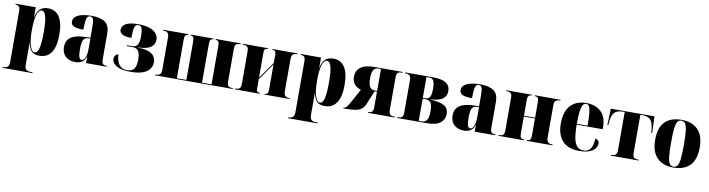

<svg xmlns="http://www.w3.org/2000/svg" viewBox="-28 -1277 8216 2224"><g transform="rotate(10 4079.5 -164.5)"><path d="M8 222V212H14Q41 212 61.5 198.5Q82 185 82 140V-462Q82 -500 67.5 -513Q53 -526 29 -526H27V-536H264V-416H266Q278 -486 313.5 -517.5Q349 -549 408 -549Q495 -549 541.5 -479.5Q588 -410 588 -270Q588 -129 540.5 -59.5Q493 10 402 10Q339 10 309.5 -21.5Q280 -53 266 -119H264Q265 -86 265 -53Q265 -20 265 13V140Q265 185 285.5 198.5Q306 212 333 212H357V222ZM341 -19Q375 -19 390 -80Q405 -141 405 -270Q405 -393 389 -452Q373 -511 339 -511Q303 -511 284 -446.5Q265 -382 265 -269Q265 -148 286.5 -83.5Q308 -19 341 -19Z M821 10Q754 10 709.5 -29Q665 -68 665 -142Q665 -288 873 -296L949 -299V-432Q949 -494 939 -517.5Q929 -541 902 -541Q873 -541 862.5 -505.5Q852 -470 852 -376Q777 -376 741 -392Q705 -408 705 -445Q705 -483 734 -506Q763 -529 811 -540Q859 -551 916 -551Q1024 -551 1078 -513Q1132 -475 1132 -382V-80Q1132 -40 1144 -25Q1156 -10 1188 -10H1192V0H950V-79H948Q932 -26 898.5 -8Q865 10 821 10ZM892 -28Q918 -28 934 -67Q950 -106 950 -161V-289L920 -287Q881 -284 866.5 -253Q852 -222 852 -151Q852 -83 861.5 -55.5Q871 -28 892 -28Z M1477 10Q1393 10 1344 -7Q1295 -24 1274 -50.5Q1253 -77 1253 -106Q1253 -127 1266 -143.5Q1279 -160 1301 -165Q1307 -80 1339.5 -41Q1372 -2 1431 -2Q1488 -2 1513 -35.5Q1538 -69 1538 -142Q1538 -214 1517.5 -245Q1497 -276 1449 -276H1382V-286H1443Q1485 -286 1504 -316Q1523 -346 1523 -413Q1523 -485 1511 -512Q1499 -539 1470 -539Q1439 -539 1427.5 -504.5Q1416 -470 1416 -379Q1337 -379 1306.5 -399.5Q1276 -420 1276 -449Q1276 -474 1292.5 -497Q1309 -520 1351.5 -534.5Q1394 -549 1473 -549Q1583 -549 1644.5 -510Q1706 -471 1706 -409Q1706 -373 1687.5 -345.5Q1669 -318 1625.5 -301.5Q1582 -285 1507 -284V-282Q1627 -279 1674.5 -243Q1722 -207 1722 -146Q1722 -74 1660 -32Q1598 10 1477 10Z M1763 0V-10H1774Q1800 -10 1816.5 -23.5Q1833 -37 1833 -74V-462Q1833 -497 1816.5 -511.5Q1800 -526 1774 -526H1763V-536H2059V-526H2055Q2035 -526 2025.5 -513Q2016 -500 2016 -462V-10H2128V-462Q2128 -500 2118.5 -513Q2109 -526 2089 -526H2085V-536H2355V-526H2350Q2330 -526 2321 -513Q2312 -500 2312 -462V-10H2424V-462Q2424 -500 2414 -513Q2404 -526 2385 -526H2381V-536H2675V-526H2665Q2637 -526 2622 -513Q2607 -500 2607 -462V-74Q2607 -36 2622.5 -23Q2638 -10 2665 -10H2675V0Z M2699 0V-10H2710Q2736 -10 2752.5 -23Q2769 -36 2769 -78V-458Q2769 -500 2752.5 -513Q2736 -526 2710 -526H2699V-536H2995V-526H2988Q2971 -526 2961.5 -516.5Q2952 -507 2952 -480V-181L3091 -380V-482Q3091 -526 3058 -526H3049V-536H3343V-526H3333Q3306 -526 3290 -512Q3274 -498 3274 -456V-84Q3274 -41 3290 -25.5Q3306 -10 3333 -10H3343V0H3049V-10H3059Q3091 -10 3091 -65V-362L2952 -162V-60Q2952 -32 2960.5 -21Q2969 -10 2986 -10H2993V0Z M3363 222V212H3369Q3396 212 3416.5 198.5Q3437 185 3437 140V-462Q3437 -500 3422.5 -513Q3408 -526 3384 -526H3382V-536H3619V-416H3621Q3633 -486 3668.5 -517.5Q3704 -549 3763 -549Q3850 -549 3896.5 -479.5Q3943 -410 3943 -270Q3943 -129 3895.5 -59.5Q3848 10 3757 10Q3694 10 3664.5 -21.5Q3635 -53 3621 -119H3619Q3620 -86 3620 -53Q3620 -20 3620 13V140Q3620 185 3640.5 198.5Q3661 212 3688 212H3712V222ZM3696 -19Q3730 -19 3745 -80Q3760 -141 3760 -270Q3760 -393 3744 -452Q3728 -511 3694 -511Q3658 -511 3639 -446.5Q3620 -382 3620 -269Q3620 -148 3641.5 -83.5Q3663 -19 3696 -19Z M3976 0V-10H3979Q3994 -10 4010.5 -27Q4027 -44 4050 -87L4139 -248Q4113 -255 4089 -271Q4065 -287 4049 -314.5Q4033 -342 4033 -384Q4033 -429 4054 -463Q4075 -497 4123 -516.5Q4171 -536 4251 -536H4579V-526H4568Q4533 -526 4521 -511Q4509 -496 4509 -460V-77Q4509 -40 4522.5 -25Q4536 -10 4566 -10H4579V0H4266V-10H4276Q4300 -10 4313 -25Q4326 -40 4326 -77V-258H4298L4232 -98Q4216 -59 4188 -37.5Q4160 -16 4110 -8Q4060 0 3976 0ZM4300 -268H4326V-526H4300Q4258 -526 4239 -496.5Q4220 -467 4220 -398Q4220 -330 4239 -299Q4258 -268 4300 -268Z M4609 0V-10H4620Q4646 -10 4662.5 -22Q4679 -34 4679 -74V-460Q4679 -497 4662 -511.5Q4645 -526 4620 -526H4609V-536H4931Q5041 -536 5090 -503.5Q5139 -471 5139 -408Q5139 -350 5095 -317.5Q5051 -285 4947 -278V-276Q5053 -273 5109.5 -243.5Q5166 -214 5166 -145Q5166 -80 5116.5 -40Q5067 0 4958 0ZM4889 -281Q4928 -281 4944 -309Q4960 -337 4960 -405Q4960 -470 4945 -498Q4930 -526 4894 -526H4861V-281ZM4893 -10Q4938 -10 4957 -41Q4976 -72 4976 -146Q4976 -214 4957 -242.5Q4938 -271 4893 -271H4861V-10Z M5392 10Q5325 10 5280.5 -29Q5236 -68 5236 -142Q5236 -288 5444 -296L5520 -299V-432Q5520 -494 5510 -517.5Q5500 -541 5473 -541Q5444 -541 5433.5 -505.5Q5423 -470 5423 -376Q5348 -376 5312 -392Q5276 -408 5276 -445Q5276 -483 5305 -506Q5334 -529 5382 -540Q5430 -551 5487 -551Q5595 -551 5649 -513Q5703 -475 5703 -382V-80Q5703 -40 5715 -25Q5727 -10 5759 -10H5763V0H5521V-79H5519Q5503 -26 5469.5 -8Q5436 10 5392 10ZM5463 -28Q5489 -28 5505 -67Q5521 -106 5521 -161V-289L5491 -287Q5452 -284 5437.5 -253Q5423 -222 5423 -151Q5423 -83 5432.5 -55.5Q5442 -28 5463 -28Z M5800 0V-10H5811Q5838 -10 5853 -23Q5868 -36 5868 -74V-463Q5868 -500 5852.5 -513Q5837 -526 5811 -526H5800V-536H6099V-526H6094Q6070 -526 6060.5 -512.5Q6051 -499 6051 -462V-281H6182V-463Q6182 -500 6172 -513Q6162 -526 6138 -526H6134V-536H6435V-526H6425Q6398 -526 6381.5 -512.5Q6365 -499 6365 -462V-74Q6365 -39 6381.5 -24.5Q6398 -10 6425 -10H6435V0H6134V-10H6138Q6162 -10 6172 -23Q6182 -36 6182 -74V-271H6051V-74Q6051 -36 6061.5 -23Q6072 -10 6095 -10H6099V0Z M6752 10Q6619 10 6553 -62.5Q6487 -135 6487 -266Q6487 -407 6553 -479Q6619 -551 6738 -551Q6849 -551 6912.5 -489.5Q6976 -428 6976 -309V-285H6670Q6671 -182 6684 -120.5Q6697 -59 6725.5 -31.5Q6754 -4 6800 -4Q6852 -4 6879.5 -40.5Q6907 -77 6911 -165Q6932 -160 6945 -147Q6958 -134 6958 -112Q6958 -62 6905.5 -26Q6853 10 6752 10ZM6796 -295Q6796 -390 6791 -443.5Q6786 -497 6773.5 -519Q6761 -541 6737 -541Q6714 -541 6699.5 -519Q6685 -497 6677.5 -443.5Q6670 -390 6670 -295Z M7121 0V-10H7132Q7162 -10 7177.5 -25Q7193 -40 7193 -77V-526H7180Q7130 -526 7100.5 -512.5Q7071 -499 7055.5 -467.5Q7040 -436 7035 -380L7031 -341H7021L7028 -536H7541L7548 -341H7538L7534 -380Q7529 -436 7513.5 -467.5Q7498 -499 7468.5 -512.5Q7439 -526 7390 -526H7377V-77Q7377 -40 7391 -25Q7405 -10 7434 -10H7449V0Z M7857 10Q7735 10 7665.5 -60Q7596 -130 7596 -271Q7596 -412 7663 -481.5Q7730 -551 7860 -551Q7981 -551 8050.5 -481.5Q8120 -412 8120 -271Q8120 -130 8053 -60Q7986 10 7857 10ZM7859 0Q7888 0 7904.5 -24Q7921 -48 7927.5 -107Q7934 -166 7934 -271Q7934 -375 7927 -434Q7920 -493 7903.5 -517Q7887 -541 7858 -541Q7829 -541 7812.5 -517Q7796 -493 7789.5 -434Q7783 -375 7783 -271Q7783 -166 7789.5 -107Q7796 -48 7813 -24Q7830 0 7859 0Z"/></g></svg>

Font: Noto Serif Display SemiCondensed Black
Style: Regular
Weight: 900
Width: 4
Designer: Monotype Design Team
Foundry: Monotype Imaging Inc.
Version: Version 2.009